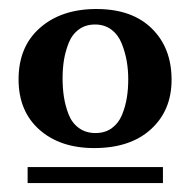

<svg xmlns="http://www.w3.org/2000/svg" viewBox="-20 -703 419 424"><path d="M358.9 -526.9Q358.9 -459 313.2 -417.5Q267.6 -376 188 -376Q112.8 -376 66.9 -416.7Q21 -457.5 21 -527.8Q21 -600.1 68.4 -641.6Q115.7 -683.1 192.9 -683.1Q271.5 -683.1 315.2 -640.1Q358.9 -597.2 358.9 -526.9ZM339.8 -298.8H41V-334H339.8ZM263.2 -527.8Q263.2 -548.8 259.8 -568.4Q256.3 -587.9 248.8 -606.9Q241.2 -626 226.1 -637.5Q210.9 -648.9 189.9 -648.9Q168.9 -648.9 154.1 -637.9Q139.2 -627 131.8 -608.4Q124.5 -589.8 121.3 -570.8Q118.2 -551.8 118.2 -529.8Q118.2 -508.3 121.1 -489.3Q124 -470.2 131.3 -450.9Q138.7 -431.6 154.1 -420.4Q169.4 -409.2 190.9 -409.2Q211.9 -409.2 226.8 -419.9Q241.7 -430.7 249.3 -449Q256.8 -467.3 260 -486.6Q263.2 -505.9 263.2 -527.8Z"/></svg>

Font: Veleka
Style: Bold
Weight: 700
Designer: Stefan Peev, Context Ltd, 2016; SIL International, 1997-2014.
Foundry: Stefan Peev, Context Ltd, 2016
Version: Version 1.000